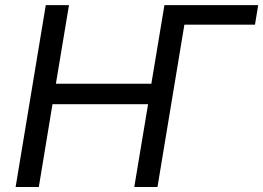

<svg xmlns="http://www.w3.org/2000/svg" viewBox="-20 -748 1053 768"><path d="M1012.7 -727.5 1000 -649.4H690.4L640.6 -727.5ZM42.5 0 163.1 -727.5H255.9L203.6 -413.1H585.4L637.7 -727.5H730.5L609.9 0H517.1L572.3 -331.1H189.9L135.3 0Z"/></svg>

Font: Adwaita Sans
Style: Italic
Weight: 400
Italic angle: -9.39999°
Designer: Rasmus Andersson
Foundry: rsms
Version: Version 4.001;git-9221beed3